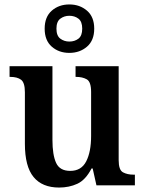

<svg xmlns="http://www.w3.org/2000/svg" viewBox="-20 -834 650 864"><path d="M246 10Q170 10 131 -37.5Q92 -85 92 -187V-419Q92 -462 75 -475Q58 -488 26 -488H23V-536H216V-204Q216 -137 232.5 -101Q249 -65 296 -65Q346 -65 368 -108Q390 -151 390 -222V-420Q390 -466 370.5 -477Q351 -488 323 -488H320V-536H514V-113Q514 -69 533.5 -58.5Q553 -48 581 -48H587V0H414L397 -76H392Q365 -24 328 -7Q291 10 246 10ZM292 -596Q245 -596 213 -624Q181 -652 181 -705Q181 -758 213 -786Q245 -814 292 -814Q339 -814 371.5 -786Q404 -758 404 -705Q404 -652 371.5 -624Q339 -596 292 -596ZM292 -647Q316 -647 333 -660Q350 -673 350 -705Q350 -737 333 -750Q316 -763 292 -763Q269 -763 251.5 -750Q234 -737 234 -705Q234 -673 251.5 -660Q269 -647 292 -647Z"/></svg>

Font: Noto Serif Bengali SemiCondensed SemiBold
Style: Regular
Weight: 600
Width: 4
Designer: Juan Bruce, Universal Thirst, Indian Type Foundry and the Monotype Design Team.
Foundry: Monotype Imaging Inc.
Version: Version 2.003; ttfautohint (v1.8.4.7-5d5b)